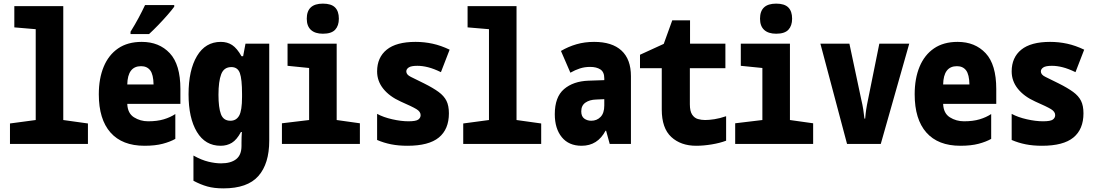

<svg xmlns="http://www.w3.org/2000/svg" viewBox="-20 -794 6040 1059"><path d="M35 0V-113L177 -132V-633L59 -643V-760H329V-132L465 -113V0Z M777 10Q654 10 589.5 -63Q525 -136 525 -274Q525 -361 552 -426Q579 -491 631.5 -527Q684 -563 762 -563Q858 -563 916.5 -500.5Q975 -438 975 -303V-221H682Q684 -169 719 -147Q754 -125 797 -125Q847 -125 883.5 -136Q920 -147 947 -165V-28Q919 -12 877.5 -1Q836 10 777 10ZM827 -328Q826 -383 808.5 -406Q791 -429 758 -429Q684 -429 682 -328ZM700 -619Q725 -659 744.5 -695.5Q764 -732 780 -766H941V-757Q928 -739 904 -711.5Q880 -684 853 -656Q826 -628 802 -606H700Z M1212 245Q1161 245 1123.5 234.5Q1086 224 1047 203V64Q1092 89 1130 98Q1168 107 1199 107Q1253 107 1282.5 84Q1312 61 1312 11V-6Q1312 -23 1312.5 -37Q1313 -51 1314 -66H1309Q1286 -23 1259 -6.5Q1232 10 1197 10Q1112 10 1066 -66.5Q1020 -143 1020 -274Q1020 -407 1066.5 -485Q1113 -563 1198 -563Q1234 -563 1260.5 -545.5Q1287 -528 1312 -484H1321L1334 -553H1465V-18Q1465 109 1405 177Q1345 245 1212 245ZM1251 -128Q1283 -128 1299 -156Q1315 -184 1315 -259V-275Q1315 -358 1303 -391Q1291 -424 1256 -424Q1215 -424 1200 -384.5Q1185 -345 1185 -271Q1185 -201 1198.5 -164.5Q1212 -128 1251 -128Z M1761 -608Q1718 -608 1695 -629Q1672 -650 1672 -691Q1672 -774 1761 -774Q1807 -774 1828 -753Q1849 -732 1849 -691Q1849 -652 1828.5 -630Q1808 -608 1761 -608ZM1535 0V-114L1685 -132V-419L1566 -431V-553H1837V-132L1965 -114V0Z M2227 10Q2178 10 2137.5 2Q2097 -6 2060 -22V-166Q2095 -147 2144 -136Q2193 -125 2233 -125Q2274 -125 2287 -134.5Q2300 -144 2300 -159Q2300 -178 2277 -192Q2254 -206 2190 -234Q2128 -262 2094 -304.5Q2060 -347 2060 -400Q2060 -477 2113 -520Q2166 -563 2272 -563Q2320 -563 2366 -553Q2412 -543 2460 -520L2412 -396Q2373 -415 2341.5 -423Q2310 -431 2282 -431Q2248 -431 2234.5 -422Q2221 -413 2221 -400Q2221 -382 2246 -370Q2271 -358 2319 -334Q2369 -309 2399 -287Q2429 -265 2442.5 -238Q2456 -211 2456 -169Q2456 -81 2400.5 -35.5Q2345 10 2227 10Z M2535 0V-113L2677 -132V-633L2559 -643V-760H2829V-132L2965 -113V0Z M3188 10Q3117 10 3078.5 -37.5Q3040 -85 3040 -164Q3040 -259 3091 -302.5Q3142 -346 3226 -349L3313 -352V-362Q3313 -397 3291.5 -411Q3270 -425 3235 -425Q3205 -425 3178.5 -416.5Q3152 -408 3126 -393L3074 -513Q3115 -537 3160 -550Q3205 -563 3257 -563Q3356 -563 3408 -515Q3460 -467 3460 -374V0H3343L3323 -73H3320Q3276 10 3188 10ZM3241 -128Q3272 -128 3292.5 -149Q3313 -170 3313 -212V-247L3268 -245Q3232 -244 3209 -228Q3186 -212 3186 -180Q3186 -152 3202.5 -140Q3219 -128 3241 -128Z M3820 10Q3735 10 3682.5 -38.5Q3630 -87 3630 -190V-418H3510V-492L3641 -552L3688 -682H3786V-553H3981V-418H3785V-219Q3785 -181 3797.5 -162Q3810 -143 3829.5 -137.5Q3849 -132 3869 -132Q3891 -132 3920.5 -136.5Q3950 -141 3985 -153V-18Q3951 -5 3905.5 2.5Q3860 10 3820 10Z M4261 -608Q4218 -608 4195 -629Q4172 -650 4172 -691Q4172 -774 4261 -774Q4307 -774 4328 -753Q4349 -732 4349 -691Q4349 -652 4328.5 -630Q4308 -608 4261 -608ZM4035 0V-114L4185 -132V-419L4066 -431V-553H4337V-132L4465 -114V0Z M4652 0 4505 -553H4665L4730 -247Q4738 -213 4741.5 -189.5Q4745 -166 4748 -140H4752Q4754 -166 4757.5 -189.5Q4761 -213 4768 -246L4830 -553H4995L4838 0Z M5277 10Q5154 10 5089.5 -63Q5025 -136 5025 -274Q5025 -361 5052 -426Q5079 -491 5131.5 -527Q5184 -563 5262 -563Q5358 -563 5416.5 -500.5Q5475 -438 5475 -303V-221H5182Q5184 -169 5219 -147Q5254 -125 5297 -125Q5347 -125 5383.5 -136Q5420 -147 5447 -165V-28Q5419 -12 5377.5 -1Q5336 10 5277 10ZM5327 -328Q5326 -383 5308.5 -406Q5291 -429 5258 -429Q5184 -429 5182 -328Z M5727 10Q5678 10 5637.5 2Q5597 -6 5560 -22V-166Q5595 -147 5644 -136Q5693 -125 5733 -125Q5774 -125 5787 -134.5Q5800 -144 5800 -159Q5800 -178 5777 -192Q5754 -206 5690 -234Q5628 -262 5594 -304.5Q5560 -347 5560 -400Q5560 -477 5613 -520Q5666 -563 5772 -563Q5820 -563 5866 -553Q5912 -543 5960 -520L5912 -396Q5873 -415 5841.5 -423Q5810 -431 5782 -431Q5748 -431 5734.5 -422Q5721 -413 5721 -400Q5721 -382 5746 -370Q5771 -358 5819 -334Q5869 -309 5899 -287Q5929 -265 5942.5 -238Q5956 -211 5956 -169Q5956 -81 5900.5 -35.5Q5845 10 5727 10Z"/></svg>

Font: Noto Sans Mono ExtraCondensed Black
Style: Regular
Weight: 900
Width: 2
Designer: Monotype Design Team
Foundry: Monotype Imaging Inc.
Version: Version 2.014